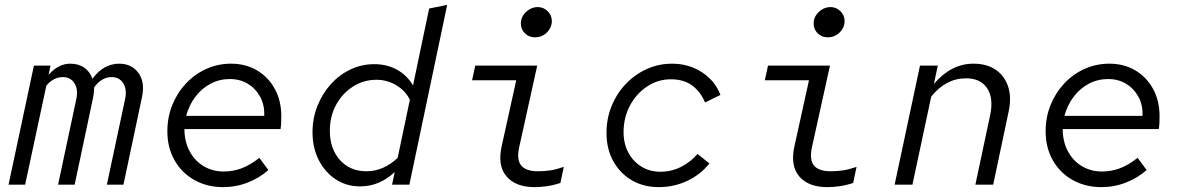

<svg xmlns="http://www.w3.org/2000/svg" viewBox="-20 -757 4840 787"><path d="M15 0 119 -488H187L179 -450Q219 -496 268 -496Q302 -496 325.5 -479.5Q349 -463 359 -434Q382 -466 410 -481Q438 -496 468 -496Q520 -496 547.5 -458Q575 -420 562 -359L486 0H418L493 -352Q501 -391 485 -416Q469 -441 438 -441Q396 -441 366 -399Q366 -390 365 -380Q364 -370 362 -359L286 0H218L293 -352Q301 -391 285 -416Q269 -441 238 -441Q218 -441 201 -432Q184 -423 170 -406L83 0Z M894 10Q829 10 777 -19Q725 -48 695.5 -100Q666 -152 666 -219Q666 -276 686 -326Q706 -376 742 -414.5Q778 -453 825.5 -474.5Q873 -496 927 -496Q987 -496 1033.5 -468.5Q1080 -441 1106.5 -392.5Q1133 -344 1133 -281Q1133 -268 1132.5 -255Q1132 -242 1130 -228H736Q736 -177 757 -137.5Q778 -98 814.5 -76Q851 -54 897 -54Q935 -54 970 -67Q1005 -80 1043 -110L1080 -60Q1044 -28 996 -9Q948 10 894 10ZM743 -282H1063Q1065 -326 1046.5 -360Q1028 -394 996 -413.5Q964 -433 922 -433Q879 -433 842.5 -413.5Q806 -394 780.5 -360Q755 -326 743 -282Z M1456 7Q1400 7 1356 -22Q1312 -51 1286.5 -101Q1261 -151 1261 -215Q1261 -272 1281 -322.5Q1301 -373 1335.5 -411.5Q1370 -450 1416 -472Q1462 -494 1514 -494Q1566 -494 1607 -471.5Q1648 -449 1673 -407L1739 -722L1813 -737L1658 0H1587L1598 -52Q1569 -24 1533 -8.5Q1497 7 1456 7ZM1332 -221Q1332 -147 1373.5 -101Q1415 -55 1482 -55Q1518 -55 1550.5 -69.5Q1583 -84 1610 -110L1660 -348Q1642 -385 1604.5 -407.5Q1567 -430 1523 -430Q1470 -430 1426.5 -402Q1383 -374 1357.5 -327Q1332 -280 1332 -221Z M2173 -604Q2148 -604 2131.5 -620.5Q2115 -637 2115 -661Q2115 -679 2124.5 -694Q2134 -709 2150 -718.5Q2166 -728 2184 -728Q2208 -728 2225 -711Q2242 -694 2242 -670Q2242 -653 2232.5 -637.5Q2223 -622 2207.5 -613Q2192 -604 2173 -604ZM2171 10Q2094 10 2056.5 -33.5Q2019 -77 2036 -156L2096 -428H1915L1928 -488H2182L2108 -153Q2097 -102 2116.5 -78.5Q2136 -55 2185 -55Q2211 -55 2235 -58.5Q2259 -62 2291 -73L2277 -7Q2246 3 2220 6.5Q2194 10 2171 10Z M2680 10Q2617.7 10 2569.4 -18.3Q2521.1 -46.5 2493.5 -96.9Q2466 -147.2 2466 -212Q2466 -271 2487 -322.5Q2508 -374 2545 -412.8Q2582 -451.6 2630.7 -473.8Q2679.5 -496 2735 -496Q2803 -496 2857 -461Q2911 -426 2933 -368L2870 -337Q2851 -382 2816.5 -407Q2782 -432 2730 -432Q2676.8 -432 2632.4 -402.5Q2588 -373 2562 -324Q2536 -274.9 2536 -215Q2536 -168.3 2555.5 -131.7Q2575 -95 2609.3 -74Q2643.6 -53 2687 -53Q2732 -53 2771.5 -73Q2811 -93 2839 -126L2888 -87Q2850.7 -40.7 2796.4 -15.3Q2742 10 2680 10Z M3373 -604Q3348 -604 3331.5 -620.5Q3315 -637 3315 -661Q3315 -679 3324.5 -694Q3334 -709 3350 -718.5Q3366 -728 3384 -728Q3408 -728 3425 -711Q3442 -694 3442 -670Q3442 -653 3432.5 -637.5Q3423 -622 3407.5 -613Q3392 -604 3373 -604ZM3371 10Q3294 10 3256.5 -33.5Q3219 -77 3236 -156L3296 -428H3115L3128 -488H3382L3308 -153Q3297 -102 3316.5 -78.5Q3336 -55 3385 -55Q3411 -55 3435 -58.5Q3459 -62 3491 -73L3477 -7Q3446 3 3420 6.5Q3394 10 3371 10Z M3647 0 3751 -488H3824L3808 -413Q3843 -454 3883.5 -475Q3924 -496 3970 -496Q4025 -496 4061.5 -471Q4098 -446 4112.5 -401.5Q4127 -357 4114 -298L4051 0H3978L4039 -287Q4053 -355 4026 -395.5Q3999 -436 3940 -436Q3857 -436 3797 -361L3720 0Z M4494 10Q4429 10 4377 -19Q4325 -48 4295.5 -100Q4266 -152 4266 -219Q4266 -276 4286 -326Q4306 -376 4342 -414.5Q4378 -453 4425.5 -474.5Q4473 -496 4527 -496Q4587 -496 4633.5 -468.5Q4680 -441 4706.5 -392.5Q4733 -344 4733 -281Q4733 -268 4732.5 -255Q4732 -242 4730 -228H4336Q4336 -177 4357 -137.5Q4378 -98 4414.5 -76Q4451 -54 4497 -54Q4535 -54 4570 -67Q4605 -80 4643 -110L4680 -60Q4644 -28 4596 -9Q4548 10 4494 10ZM4343 -282H4663Q4665 -326 4646.5 -360Q4628 -394 4596 -413.5Q4564 -433 4522 -433Q4479 -433 4442.5 -413.5Q4406 -394 4380.5 -360Q4355 -326 4343 -282Z"/></svg>

Font: Red Hat Mono
Style: Italic
Weight: 300
Italic angle: -12°
Monospace: yes
Designer: Pentagram, MCKL
Foundry: Pentagram, MCKL
Version: Version 1.023